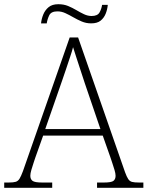

<svg xmlns="http://www.w3.org/2000/svg" viewBox="-23 -892 701 912"><path d="M-3 0V-25H18Q41 -25 52 -28.5Q63 -32 70 -43.5Q77 -55 86 -79L308 -714H348L571 -74Q579 -52 586 -41.5Q593 -31 604 -28Q615 -25 638 -25H658V0H438V-25H470Q506 -25 516 -33Q526 -41 526 -57Q526 -68 521 -84.5Q516 -101 510.5 -117.5Q505 -134 502 -143L465 -248H182L145 -144Q142 -135 136.5 -118.5Q131 -102 126 -85Q121 -68 121 -57Q121 -41 131.5 -33Q142 -25 178 -25H225V0ZM192 -279H454L380 -496Q371 -524 360.5 -555.5Q350 -587 340.5 -616.5Q331 -646 324 -668Q320 -651 310 -621.5Q300 -592 290 -561.5Q280 -531 271 -506ZM410 -781Q386 -781 365 -790Q344 -799 325 -810Q306 -821 287.5 -829.5Q269 -838 250 -838Q220 -838 211 -819.5Q202 -801 199 -781H172Q174 -802 182.5 -823Q191 -844 208 -858Q225 -872 254 -872Q280 -872 300.5 -863.5Q321 -855 339.5 -844Q358 -833 376 -824.5Q394 -816 412 -816Q440 -816 449.5 -832.5Q459 -849 462 -869H489Q487 -847 479 -827Q471 -807 455 -794Q439 -781 410 -781Z"/></svg>

Font: Noto Serif Gujarati ExtraLight
Style: Regular
Weight: 250
Version: Version 2.102